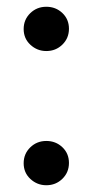

<svg xmlns="http://www.w3.org/2000/svg" viewBox="-20 -543 263 568"><path d="M184 -458Q184 -430 164.5 -411Q145 -392 117 -392Q90 -392 70 -410.5Q50 -429 50 -457Q50 -485 69.5 -504Q89 -523 117 -523Q145 -523 164.5 -504.5Q184 -486 184 -458ZM184 -61Q184 -33 164.5 -14Q145 5 117 5Q90 5 70 -13.5Q50 -32 50 -60Q50 -88 69.5 -107Q89 -126 117 -126Q145 -126 164.5 -107.5Q184 -89 184 -61Z"/></svg>

Font: IngvarSans
Style: Regular
Weight: 600
Version: Version 3.000